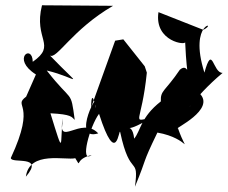

<svg xmlns="http://www.w3.org/2000/svg" viewBox="-20 -608 863 727"><path d="M79 -242C26 -202 121 -224 21 -10C21 14 151 -24 78 61C91 -39 229 0 265 -9C291 33 258 -5 327 -21C280 13 321 -132 355 -177C422 32 430 -125 435 -108C473 71 507 -23 491 99C541 -22 514 22 576 -106C701 -84 693 -11 654 -122C635 -119 800 -193 735 -255C656 -140 710 -238 823 -332C785 -331 785 -445 754 -333C692 -529 810 -526 750 -495L580 -562C563 -449 690 -434 681 -450C689 -274 700 -378 661 -344C605 -261 587 -267 589 -224C512 -164 513 -113 488 -83C480 -163 428 -84 552 -162C475 -147 516 -136 536 -333L528 -357L447 -459L416 -454L325 -201C326 -297 350 -166 340 -208C363 -291 244 -70 352 -103C287 -172 194 -43 218 -160C206 -64 225 -4 171 -179C252 -175 251 -165 263 -154C247 -272 255 -215 157 -341C276 -313 299 -263 169 -398C194 -381 253 -496 408 -586L139 -588C106 -457 197 -439 104 -374C103 -444 21 -386 116 -326Z"/></svg>

Font: Asimov Silicon
Style: Regular
Weight: 400
Designer: Google
Version: Version 2.000980; 2014